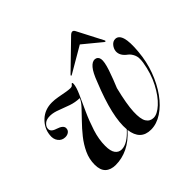

<svg xmlns="http://www.w3.org/2000/svg" viewBox="-155 -791 967 967"><g transform="rotate(-45 329.0 -307.0)"><path d="M455.5 -443Q475 -441 478.8 -421Q482.5 -401 466.5 -353Q449.5 -303.5 431.5 -261Q409 -170 406.8 -118.5Q404.5 -67 418 -45.8Q431.5 -24.5 457 -24.5Q483 -24.5 516 -54.5Q549 -84.5 577 -137.8Q605 -191 616 -260Q621 -293 612.2 -312Q603.5 -331 590.5 -341Q557 -365 558.5 -396Q560 -413.5 572 -428Q584 -442.5 600.5 -442.5Q624 -442.5 633.8 -411.5Q643.5 -380.5 637.5 -314.5Q632 -249.5 610.5 -191.2Q589 -133 556.8 -88Q524.5 -43 485.2 -17.2Q446 8.5 405.5 8.5Q331 8.5 320.5 -74.5Q282.5 -32 240.8 -11.8Q199 8.5 154 8.5Q119 8.5 99.2 -10Q79.5 -28.5 79.5 -68Q79.5 -107.5 96.2 -143.5Q113 -179.5 138.2 -211Q163.5 -242.5 190 -269.5Q216.5 -296.5 237 -318.8Q257.5 -341 263.5 -358Q233 -358.5 203.2 -368.8Q173.5 -379 147 -389.5Q120.5 -400 98.5 -401Q70 -402 56 -389.8Q42 -377.5 41 -363.5Q38.5 -341.5 71 -331.5Q110.5 -319 108.5 -297.5Q108 -285 98 -277.5Q88 -270 73.5 -270Q50 -270 36 -288.2Q22 -306.5 25.5 -333.5Q30 -378 64.2 -410Q98.5 -442 149 -442Q168 -442 190.5 -438Q213 -434 233.2 -430.2Q253.5 -426.5 265.5 -426.5Q277.5 -426.5 282 -433.2Q286.5 -440 290 -439Q293 -438.5 292.5 -430.5Q291.5 -409.5 274.8 -372.5Q258 -335.5 237 -289.2Q216 -243 200 -193.2Q184 -143.5 184 -97Q184 -59.5 196.8 -42.5Q209.5 -25.5 230.5 -25.5Q271.5 -25.5 320 -79.5Q311 -175 383.5 -353Q402 -402.5 419.8 -423.2Q437.5 -444 455.5 -443ZM557.5 -468.5Q555.5 -466.5 551 -470L455 -549L319.5 -470Q314 -467 312 -468.5Q311 -470.5 315 -475L456 -612Q466 -622 474 -622Q481.5 -622 487 -612L558 -475Q560.5 -470.5 557.5 -468.5Z"/></g></svg>

Font: Fraunces 144pt S000
Style: Italic
Weight: 400
Italic angle: -16°
Version: Version 1.000; ttfautohint (v1.8.3)